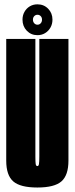

<svg xmlns="http://www.w3.org/2000/svg" viewBox="-20 -853 343 878"><path d="M150.8 4.5Q72.8 4.5 40.6 -23.5Q8.5 -51.5 8.5 -118.5V-675H141.8V-137Q141.8 -112.5 143.2 -103Q144.8 -93.5 150.8 -93.5Q156.8 -93.5 158.2 -103Q159.8 -112.5 159.8 -137V-675H293V-118.5Q293 -51.5 260.9 -23.5Q228.8 4.5 150.8 4.5ZM151.4 -692.2Q122 -692.2 102.4 -712.6Q82.9 -732.9 82.9 -763.2Q82.9 -782.9 91.8 -798.7Q100.6 -814.5 116.1 -823.9Q131.5 -833.2 151.4 -833.2Q180.6 -833.2 200.2 -813.1Q219.9 -792.9 219.9 -763.2Q219.9 -743.1 210.8 -727.1Q201.8 -711 186.3 -701.6Q170.9 -692.2 151.4 -692.2ZM151.4 -740Q160.2 -740 166.2 -746.6Q172.1 -753.1 172.1 -763.2Q172.1 -773 166.2 -779.2Q160.2 -785.5 151.4 -785.5Q142.6 -785.5 136.6 -779.2Q130.6 -773 130.6 -763.2Q130.6 -753.1 136.6 -746.6Q142.6 -740 151.4 -740Z"/></svg>

Font: Anybody UltraCondensed Thin
Style: Regular
Weight: 100
Width: 1
Designer: Tyler Finck
Foundry: Etcetera Type Company
Version: Version 1.110